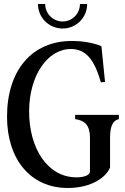

<svg xmlns="http://www.w3.org/2000/svg" viewBox="-20 -920 624 956"><path d="M317 16C439 16 510 -40 528 -86V-233C528 -297 544 -320 572 -327V-348H354V-327C402 -320 428 -297 428 -233V-67C428 -48 400 -37 361 -37C216 -37 125 -182 125 -365C125 -543 216 -676 333 -676C405 -676 450 -626 482 -510L503 -512L485 -690C445 -707 391 -716 337 -716C141 -716 15 -572 15 -339C15 -126 133 16 317 16ZM169 -900C169 -832 224 -778 292 -778C359 -778 414 -832 414 -900H378C378 -852 340 -813 292 -813C244 -813 205 -852 205 -900Z"/></svg>

Font: RL Madena
Style: Regular
Weight: 400
Designer: I Kadek Wantara Putra
Foundry: Roughlines ID
Version: Version 1.000;Glyphs 3.1.2 (3151)